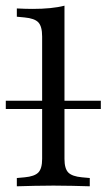

<svg xmlns="http://www.w3.org/2000/svg" viewBox="-30 -653 373 673"><path d="M157.3 -2.4Q119.4 -2.4 89.9 -1.6Q60.5 -0.8 29 0V-29L56.5 -31.5Q91.1 -34.7 104.4 -48.4Q117.7 -62.1 117.7 -96V-206.5H196V-96Q196 -62.1 209.3 -48.4Q222.6 -34.7 257.3 -31.5L284.7 -29V0Q253.2 -0.8 223.8 -1.6Q194.4 -2.4 157.3 -2.4ZM117.7 -206.5V-525Q117.7 -560.5 104.4 -574.6Q91.1 -588.7 55.6 -591.9L29 -594.4V-623.4Q45.2 -622.6 58.1 -622.2Q71 -621.8 84.7 -621.8Q117.7 -621.8 146 -624.6Q174.2 -627.4 196 -633.1V-623.4V-206.5ZM-9.7 -271V-300H323.4V-271Z"/></svg>

Font: Playfair 5pt SemiExpanded Light
Style: Regular
Weight: 400
Version: Version 2.203